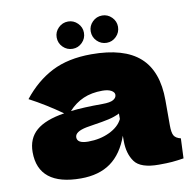

<svg xmlns="http://www.w3.org/2000/svg" viewBox="-81 -807 903 894"><g transform="rotate(-10 370.5 -360.0)"><path d="M681 -166Q681 -132 689 -118Q697 -104 721 -98L717 -4Q685 1 661.5 3Q638 5 599 5Q513 5 485 -33.5Q457 -72 457 -132V-157Q428 -75 372.5 -35Q317 5 231 5Q131 5 80.5 -35Q30 -75 30 -154Q30 -219 73 -256Q116 -293 206 -307Q130 -361 54 -401Q114 -477 191 -516.5Q268 -556 378 -556Q532 -556 606.5 -489.5Q681 -423 681 -285ZM239 -312Q299 -319 389 -319Q426 -319 441 -328Q456 -337 456 -351Q456 -363 441 -371.5Q426 -380 399 -380Q348 -380 309 -363Q270 -346 239 -312ZM457 -236V-262Q433 -250 404 -243.5Q375 -237 334 -231L298 -225Q242 -214 242 -187Q242 -158 294 -158Q350 -158 395 -179.5Q440 -201 457 -236ZM233 -661Q233 -687 252 -706Q271 -725 298 -725Q324 -725 343 -706Q362 -687 362 -661Q362 -634 343 -615Q324 -596 298 -596Q271 -596 252 -615Q233 -634 233 -661ZM394 -661Q394 -687 413 -706Q432 -725 459 -725Q485 -725 504 -706Q523 -687 523 -661Q523 -634 504 -615Q485 -596 459 -596Q432 -596 413 -615Q394 -634 394 -661Z"/></g></svg>

Font: Dela Gothic One
Style: Regular
Weight: 400
Designer: aratakana
Foundry: aratakana
Version: Version 1.004